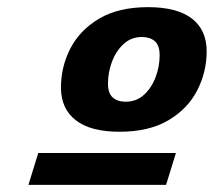

<svg xmlns="http://www.w3.org/2000/svg" viewBox="-20 -740 598 537"><path d="M394 -720Q475.5 -720 516.8 -688Q558 -656 558 -596.5Q558 -538.5 531.5 -487Q505 -435.5 450.8 -403.5Q396.5 -371.5 314.5 -371.5Q233 -371.5 191.8 -403.8Q150.5 -436 150.5 -495Q150.5 -553.5 177 -604.8Q203.5 -656 257.5 -688Q311.5 -720 394 -720ZM331.5 -455.5Q361.5 -455.5 382.8 -475Q404 -494.5 415.2 -524.2Q426.5 -554 426.5 -585.5Q426.5 -613 413 -624.8Q399.5 -636.5 377 -636.5Q347 -636.5 325.8 -617Q304.5 -597.5 293.2 -567.5Q282 -537.5 282 -506.5Q282 -479 295.5 -467.2Q309 -455.5 331.5 -455.5ZM59.5 -223 87 -312H472L444.5 -223Z"/></svg>

Font: Newsreader 6pt
Style: Bold Italic
Weight: 700
Italic angle: -17°
Designer: Hugues Gentile
Foundry: Production Type
Version: Version 1.003; ttfautohint (v1.8.3)